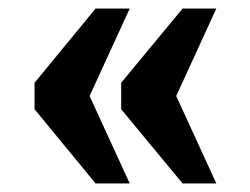

<svg xmlns="http://www.w3.org/2000/svg" viewBox="-20 -495 587 450"><path d="M408 -65H487L393 -270L487 -475H408L264 -301V-239ZM204 -65H284L190 -270L284 -475H204L61 -301V-239Z"/></svg>

Font: Noto Serif Tamil SemiCondensed Black
Style: Italic
Weight: 900
Width: 4
Italic angle: -12°
Designer: Indian Type Foundry, Tom Grace, and the Monotype Design Team
Foundry: Monotype Imaging Inc.
Version: Version 2.003